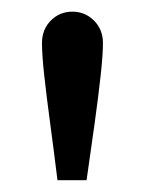

<svg xmlns="http://www.w3.org/2000/svg" viewBox="-20 -784 246 326"><path d="M77.6 -478Q71.3 -529.3 65.2 -574.5Q59.1 -619.6 55.2 -655Q51.3 -690.4 51.3 -710.9Q51.3 -733.9 66.2 -749Q81.1 -764.2 103 -764.2Q124.5 -764.2 139.6 -749Q154.8 -733.9 154.8 -710.9Q154.8 -691.4 150.9 -655.8Q147 -620.1 140.6 -574Q134.3 -527.8 127 -478Z"/></svg>

Font: Reddit Sans Condensed Medium
Style: Regular
Weight: 500
Designer: Stephen Hutchings
Foundry: Reddit
Version: Version 1.014